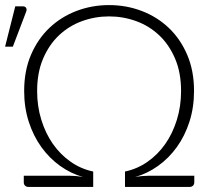

<svg xmlns="http://www.w3.org/2000/svg" viewBox="-32 -735 848 755"><path d="M732 -44V-18Q732 -10 727 -5Q722 0 713.5 0H459.5V-60.5Q507.5 -70.5 548 -98.8Q588.5 -127 617.8 -168.8Q647 -210.5 663.5 -263.8Q680 -317 680 -377Q680 -449.5 656.5 -504.5Q633 -559.5 594 -596.2Q555 -633 503.8 -651.8Q452.5 -670.5 397 -670.5Q341.5 -670.5 290.2 -651.8Q239 -633 200 -596.2Q161 -559.5 137.5 -504.5Q114 -449.5 114 -377Q114 -317 130.5 -263.8Q147 -210.5 176.2 -168.8Q205.5 -127 246 -98.8Q286.5 -70.5 334.5 -60.5V0H80Q71.5 0 66.5 -5Q61.5 -10 61.5 -18V-44H239Q252 -44 266.2 -42.8Q280.5 -41.5 294.5 -39Q246.5 -52.5 204.2 -82.8Q162 -113 130.5 -156.8Q99 -200.5 81 -256.5Q63 -312.5 63 -377.5Q63 -457 90 -519.8Q117 -582.5 162.8 -625.8Q208.5 -669 269 -692Q329.5 -715 397 -715Q464.5 -715 525 -692Q585.5 -669 631.2 -625.8Q677 -582.5 704 -519.8Q731 -457 731 -377.5Q731 -312.5 713 -256.5Q695 -200.5 663.5 -156.8Q632 -113 589.8 -82.8Q547.5 -52.5 499.5 -39Q513.5 -41.5 527.8 -42.8Q542 -44 555 -44ZM-12 -551.5 28 -710H58.5Q67 -710 70.8 -703.8Q74.5 -697.5 70.5 -688L18.5 -551.5Z"/></svg>

Font: Lato 2
Style: Regular
Weight: 300
Designer: Lukasz Dziedzic with Adam Twardoch and Botio Nikoltchev
Foundry: tyPoland Lukasz Dziedzic
Version: Version 2.015; 2015-08-06; http://www.latofonts.com/